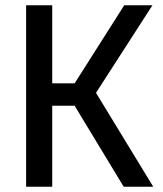

<svg xmlns="http://www.w3.org/2000/svg" viewBox="-20 -708 619 728"><path d="M79 0V-688H178V-392H263L451 -688H558L344 -356L561 0H449L263 -307H178V0Z"/></svg>

Font: Saira SemiCondensed Medium
Style: Regular
Weight: 500
Width: 4
Designer: Hector Gatti with collaboration of the Omnibus-Type team
Foundry: Omnibus-Type
Version: Version 1.101